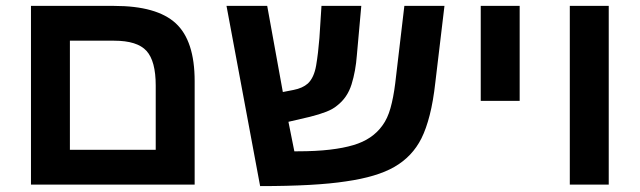

<svg xmlns="http://www.w3.org/2000/svg" viewBox="-20 -626 2169 651"><path d="M640 0H85V-606H366.8Q512 -606 576 -546.9Q640 -487.8 640 -351ZM217 -488V-118H508V-336Q508 -419 476.7 -453.5Q445.3 -488 367 -488Z M862 5 748 -606H886L939 -314L975 -321Q1006 -327 1024 -343Q1045 -363 1052 -404.5Q1059 -446 1063 -497L1070 -606H1205L1190 -439Q1186 -385 1172 -340Q1158 -295 1123 -268Q1109 -256 1086 -247Q1063 -238 1031 -230L958 -213L978 -113H990Q1051 -113 1098 -118.5Q1145 -124 1178 -134Q1243 -153 1277 -201Q1294 -224 1304 -259.5Q1314 -295 1320 -343L1351 -606H1487L1456 -346Q1449 -283 1437 -236Q1425 -189 1409 -157Q1378 -95 1317 -60Q1258 -26 1153 -11Q1101 -3 1028.5 1Q956 5 862 5Z M1610 -284V-606H1742V-284Z M1912 0V-606H2044V0Z"/></svg>

Font: Noto Sans Hebrew Droid
Style: Regular
Weight: 400
Designer: Monotype Design Team
Foundry: Monotype Imaging Inc.
Version: Version 1.100